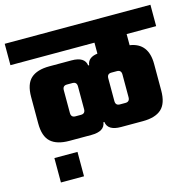

<svg xmlns="http://www.w3.org/2000/svg" viewBox="-129 -753 989 980"><g transform="rotate(-15 365.0 -263.0)"><path d="M750 -529H594V-470Q690 -456 690 -345V-205Q690 -137 657.5 -107.5Q625 -78 559 -78H444Q374 -78 368 -125H363Q357 -78 287 -78H171Q105 -78 72.5 -107.5Q40 -137 40 -205V-345Q40 -413 72.5 -442.5Q105 -472 171 -472H287Q357 -472 363 -425H368Q373 -465 424 -471V-529H-20V-642H750ZM285 -215V-335Q285 -359 262 -359H233Q210 -359 210 -335V-215Q210 -191 233 -191H262Q285 -191 285 -215ZM520 -215V-335Q520 -359 497 -359H468Q445 -359 445 -335V-215Q445 -191 468 -191H497Q520 -191 520 -215ZM74 116V-13H196V116Z"/></g></svg>

Font: Teko
Style: Bold
Weight: 700
Designer: Manushi Parikh, Jonny Pinhorn
Foundry: Indian Type Foundry
Version: Version 1.106;PS 1.0;hotconv 1.0.78;makeotf.lib2.5.61930; tt